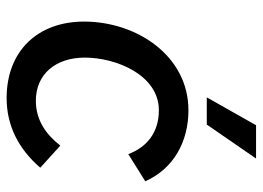

<svg xmlns="http://www.w3.org/2000/svg" viewBox="-124 -642 774 565"><g transform="rotate(90 262.5 -359.0)"><path d="M268 8C348 8 417 -26 473 -91L408 -150C376 -109 334 -78 276 -78C198 -78 149 -136 149 -222C149 -314 200 -440 304 -440C370 -440 413 -404 433 -350L513 -400C476 -483 397 -527 304 -527C143 -527 43 -374 43 -220C43 -82 131 8 268 8ZM346 -581 446 -726H348L266 -581Z"/></g></svg>

Font: Fixel Text 20240404 Medium
Style: Italic
Weight: 500
Width: 4
Italic angle: -10°
Designer: AlfaBravo + MacPaw
Foundry: Kyrylo Tkachov, Marchela Mozhyna, Serhii Makarenko, Maria Weinstein, Zakhar Kryvoshyya
Version: Version 1.211;Glyphs 3.2 (3225)